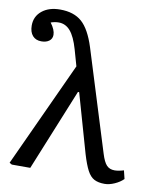

<svg xmlns="http://www.w3.org/2000/svg" viewBox="-88 -850 761 932"><g transform="rotate(10 292.5 -384.0)"><path d="M573 -67 583 -26Q566 -9 540 2.5Q514 14 491 14Q460 14 440 3.5Q420 -7 405.5 -34.5Q391 -62 376 -112L293 -403H287L123 0H32L20 -7L258 -524L235 -605Q218 -664 194.5 -691.5Q171 -719 137 -719Q118 -719 98 -712Q122 -680 122 -655Q122 -636 107.5 -625Q93 -614 69 -614Q41 -614 25.5 -632Q10 -650 10 -682Q10 -727 44 -754.5Q78 -782 133 -782Q201 -782 240.5 -747Q280 -712 307 -627L462 -129Q474 -90 488.5 -74.5Q503 -59 528 -59Q547 -59 573 -67Z"/></g></svg>

Font: Literata 12pt
Style: Regular
Weight: 400
Designer: Latin by Veronika Burian and Jose Scaglione. Greek by Irene Vlachou. Cyrillic by Vera Evstafieva.
Foundry: TypeTogether
Version: Version 3.002